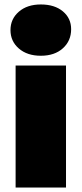

<svg xmlns="http://www.w3.org/2000/svg" viewBox="-20 -841 366 861"><path d="M50 -547H276V0H50ZM27 -706Q27 -756 64.5 -788.5Q102 -821 163 -821Q225 -821 262 -790Q299 -759 299 -710Q299 -658 262 -624.5Q225 -591 163 -591Q102 -591 64.5 -623.5Q27 -656 27 -706Z"/></svg>

Font: CMG Sans Black
Style: Regular
Weight: 900
Designer: Julieta Ulanovsky
Foundry: Julieta Ulanovsky
Version: Version 7.200